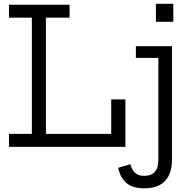

<svg xmlns="http://www.w3.org/2000/svg" viewBox="-20 -777 1028 1016"><path d="M27.5 -683.5V-752H348V-683.5H223V-68.5H598.5V0H27.5V-68.5H148.5V-683.5ZM643.5 -251V0H568.5V-251ZM699 -532.5H890V69.5Q890 140.5 853.8 180Q817.5 219.5 743.5 219.5Q681.5 219.5 648.8 191.2Q616 163 605.5 111L670 92Q678 123 695.5 138.2Q713 153.5 744 153.5Q779.5 153.5 798.8 132.8Q818 112 818 69.5V-470.5H699ZM805 -757H897V-661.5H805Z"/></svg>

Font: Hepta Slab ExtraLight
Style: Regular
Weight: 400
Version: Version 1.102